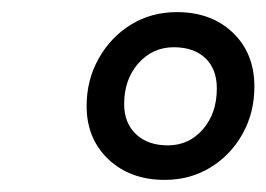

<svg xmlns="http://www.w3.org/2000/svg" viewBox="-20 -683 440 317"><path d="M400 -540Q400 -497 380.5 -462Q361 -427 327.5 -406.5Q294 -386 252 -386Q195 -386 159 -420Q123 -454 123 -508Q123 -551 143 -586.5Q163 -622 196.5 -642.5Q230 -663 272 -663Q329 -663 364.5 -629Q400 -595 400 -540ZM185 -511Q185 -480 204.5 -461.5Q224 -443 257 -443Q292 -443 315 -469.5Q338 -496 338 -537Q338 -569 319 -587Q300 -605 267 -605Q232 -605 208.5 -578.5Q185 -552 185 -511Z"/></svg>

Font: Overused Grotesk
Style: Italic
Weight: 400
Italic angle: -10°
Version: Version 0.003